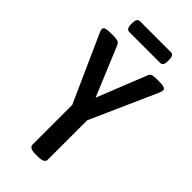

<svg xmlns="http://www.w3.org/2000/svg" viewBox="-264 -910 973 973"><g transform="rotate(45 222.5 -423.5)"><path d="M213 2Q169 2 169 -23V-307L10 -662Q7 -668 5 -674Q3 -680 3 -685Q3 -702 49 -702H72Q88 -702 99.5 -698.5Q111 -695 116 -683L227 -416L334 -684Q338 -696 350.5 -699Q363 -702 379 -702H399Q443 -702 443 -685Q443 -676 437 -662L278 -305V-23Q278 2 233 2ZM113 -772Q91 -772 91 -805V-816Q91 -849 113 -849H334Q355 -849 355 -816V-805Q355 -772 334 -772Z"/></g></svg>

Font: Asap Condensed Medium
Style: Regular
Weight: 500
Width: 3
Designer: Pablo Cosgaya
Foundry: Omnibus-Type
Version: Version 3.001; ttfautohint (v1.8.4.7-5d5b)